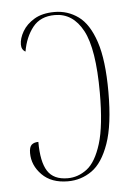

<svg xmlns="http://www.w3.org/2000/svg" viewBox="-45 -578 446 624"><g transform="rotate(-5 178.0 -266.0)"><path d="M152 10Q98 10 67.5 -21Q37 -52 37 -92Q37 -112 45 -119Q53 -126 67 -126Q67 -61 86.5 -30.5Q106 0 152 0Q186 0 215 -22Q244 -44 262 -102Q280 -160 280 -268Q280 -411 247.5 -471.5Q215 -532 156 -532Q109 -532 84 -500.5Q59 -469 51 -422Q38 -429 38 -446Q38 -466 51 -488.5Q64 -511 90 -526.5Q116 -542 156 -542Q199 -542 233.5 -517Q268 -492 288 -432Q308 -372 308 -268Q308 -161 286.5 -100Q265 -39 230 -14.5Q195 10 152 10Z"/></g></svg>

Font: Noto Serif Display ExtraCondensed Thin
Style: Regular
Weight: 100
Width: 2
Designer: Monotype Design Team
Foundry: Monotype Imaging Inc.
Version: Version 2.009